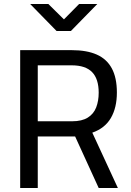

<svg xmlns="http://www.w3.org/2000/svg" viewBox="-20 -941 656 961"><path d="M81 0V-690H339Q414 -690 464 -668Q514 -646 539.5 -599Q565 -552 565 -478Q565 -402 535 -350.5Q505 -299 442 -277L570 0H474L356 -258H169V0ZM169 -334H341Q390 -334 419.5 -352.5Q449 -371 461.5 -403.5Q474 -436 474 -477Q474 -546 441 -580Q408 -614 339 -614H169ZM263 -786 131 -921H222L300 -844L376 -921H467L335 -786Z"/></svg>

Font: Cairo Medium
Style: Regular
Weight: 500
Designer: Mohamed Gaber, Accademia di Belle Arti di Urbino
Foundry: Kief Type Foundry, Accademia di Belle Arti di Urbino
Version: Version 3.117